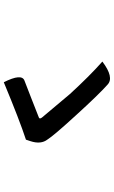

<svg xmlns="http://www.w3.org/2000/svg" viewBox="192 -860 615 1040"><g transform="rotate(90 500.0 -339.5)"><path d="M736 -172Q632 -138 425 -52Q376 -149 416 -164Q411 -162 509 -200Q608 -239 616 -242Q626 -246 616 -259L489 -410Q392 -516 313 -586Q399 -651 438 -614Q492 -566 602 -445Q713 -324 735 -289Q763 -253 744 -196Z"/></g></svg>

Font: Swei Half Moon CJK TC
Style: Medium
Weight: 500
Version: Version 2.125